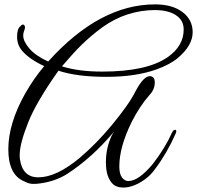

<svg xmlns="http://www.w3.org/2000/svg" viewBox="-20 -793 900 877"><path d="M664 -445Q687 -445 687 -416Q687 -384 662 -358Q618 -308 581 -235Q525 -121 525 -33Q525 2 537.5 18Q550 34 566 34Q613 34 678 -44Q735 -118 765 -186Q773 -202 781 -200Q789 -198 782 -182Q742 -92 689 -22Q670 6 641 27Q612 48 582 57.5Q552 67 525 62Q498 57 483 32Q469 10 465.5 -21.5Q462 -53 465.5 -85Q469 -117 479 -146Q489 -175 501 -192Q450 -131 396.5 -83Q343 -35 286 2Q228 38 153 46Q146 47 129.5 47Q113 47 90 35Q18 5 18 -111Q18 -228 94 -364Q135 -436 182 -491Q115 -522 82 -560Q58 -587 58 -625Q58 -662 73 -673Q83 -686 91 -678Q97 -669 91.5 -656Q86 -643 86 -631Q86 -604 114.5 -571Q143 -538 200 -512Q435 -773 688 -773Q767 -773 813.5 -738Q860 -703 860 -646Q860 -585 792 -528Q758 -499 695 -476Q600 -442 466 -442Q332 -442 247 -470Q145 -326 108 -232Q70 -136 70 -86Q70 -81 70 -76Q70 -71 71 -66Q83 17 155 17Q237 17 343 -71Q419 -135 492 -223Q529 -268 556 -306Q583 -344 600 -378Q636 -445 664 -445ZM819 -658Q819 -701 783 -724Q748 -747 686 -747Q625 -747 562 -727Q503 -708 447 -668Q420 -648 397 -628.5Q374 -609 352.5 -588Q331 -567 309 -542.5Q287 -518 263 -490Q338 -466 447 -466Q651 -466 746 -532Q819 -583 819 -658Z"/></svg>

Font: #9Slide05 Great Vibes
Style: Regular
Weight: 400
Designer: Robert E. Leuschke
Foundry: Robert E. Leuschke
Version: Version 1.001